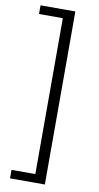

<svg xmlns="http://www.w3.org/2000/svg" viewBox="-104 -835 539 1048"><g transform="rotate(10 165.5 -310.5)"><path d="M32 169H225V-790H32V-742H164V122H32Z"/></g></svg>

Font: Noto Sans KR DemiLight
Style: Regular
Weight: 350
Designer: Ryoko NISHIZUKA 西塚涼子 (kana, bopomofo & ideographs); Paul D. Hunt (Latin, Greek & Cyrillic); Sandoll Communications 산돌커뮤니
Foundry: Adobe
Version: Version 2.004;hotconv 1.0.118;makeotfexe 2.5.65603